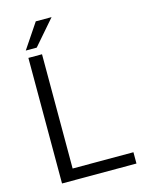

<svg xmlns="http://www.w3.org/2000/svg" viewBox="-131 -972 795 1050"><g transform="rotate(-15 266.5 -447.0)"><path d="M507.8 -64V0H86.4V-710.9H163.6V-64ZM83 -753.4 177.2 -893.6H266.6L145 -753.4Z"/></g></svg>

Font: Vazirmatn UI FD Light
Style: Regular
Weight: 300
Designer: Saber Rastikerdar
Foundry: Saber Rastikerdar
Version: Version 33.003